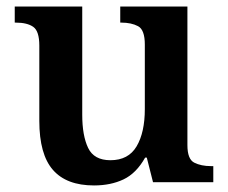

<svg xmlns="http://www.w3.org/2000/svg" viewBox="-20 -556 695 586"><path d="M267 10Q183 10 141.5 -37.5Q100 -85 100 -187V-417Q100 -461 81.5 -474Q63 -487 28 -487H25V-536H231V-206Q231 -142 249 -104.5Q267 -67 317 -67Q372 -67 397 -109.5Q422 -152 422 -223V-420Q422 -465 401.5 -476Q381 -487 350 -487H347V-536H552V-113Q552 -70 573 -59.5Q594 -49 624 -49H631V0H447L428 -75H423Q396 -27 357 -8.5Q318 10 267 10Z"/></svg>

Font: Noto Serif Myanmar SemiBold
Style: Regular
Weight: 600
Designer: Ben Mitchell and the Monotype Design Team
Foundry: Monotype Imaging Inc.
Version: Version 2.106; ttfautohint (v1.8.4.7-5d5b)